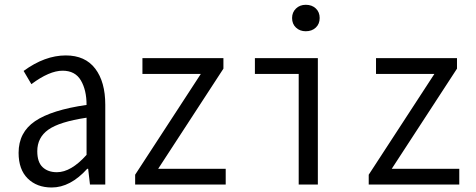

<svg xmlns="http://www.w3.org/2000/svg" viewBox="-20 -790 2040 822"><path d="M201.2 12.7Q137.7 12.7 98.6 -25.9Q59.6 -64.5 59.6 -135.7Q59.6 -223.6 130.4 -271.5Q201.2 -319.3 350.6 -340.8Q350.6 -404.3 326.2 -445.8Q301.8 -487.3 248 -487.3Q191.4 -487.3 114.3 -429.7L81.1 -486.3Q171.9 -552.7 261.7 -552.7Q344.7 -552.7 387.7 -496.1Q430.7 -439.5 430.7 -341.8V0H365.2L357.4 -67.4H353.5Q281.2 12.7 201.2 12.7ZM223.6 -52.7Q284.2 -52.7 350.6 -127V-286.1Q234.4 -268.6 187 -234.9Q139.6 -201.2 139.6 -142.6Q139.6 -95.7 162.6 -74.2Q185.5 -52.7 223.6 -52.7Z M558.6 0V-42L839.8 -473.6H589.8V-541H936.5V-496.1L657.2 -67.4H946.3V0Z M1258.8 0V-473.6H1071.3V-541H1340.8V0ZM1289.1 -656.2Q1263.7 -656.2 1247.1 -671.9Q1230.5 -687.5 1230.5 -712.9Q1230.5 -737.3 1247.1 -753.4Q1263.7 -769.5 1289.1 -769.5Q1315.4 -769.5 1332 -753.9Q1348.6 -738.3 1348.6 -712.9Q1348.6 -687.5 1332 -671.9Q1315.4 -656.2 1289.1 -656.2Z M1558.6 0V-42L1839.8 -473.6H1589.8V-541H1936.5V-496.1L1657.2 -67.4H1946.3V0Z"/></svg>

Font: Gen Shin Gothic Monospace Normal
Style: Regular
Weight: 350
Designer: [Source Han Sans]
Ryoko NISHIZUKA  (kana & ideographs); Paul D. Hunt (Latin, Greek & Cyrillic); Wenlong ZHANG  (bopomofo
Version: Version 1.002.20150607